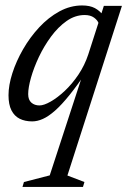

<svg xmlns="http://www.w3.org/2000/svg" viewBox="-20 -448 478 722"><path d="M167 211.5 296 -183.5H309Q271.5 -128 241.5 -90.8Q211.5 -53.5 186.8 -31.8Q162 -10 141.2 -0.8Q120.5 8.5 101 8.5Q74 8.5 54 -1.5Q34 -11.5 23 -33.2Q12 -55 12 -90Q12 -127.5 26.5 -172.8Q41 -218 66.8 -262.8Q92.5 -307.5 127.2 -345Q162 -382.5 203.2 -405Q244.5 -427.5 289 -427.5Q318 -427.5 336.8 -417.5Q355.5 -407.5 371 -387L351 -360Q347 -372 333.5 -381.8Q320 -391.5 298.5 -391.5Q262.5 -391.5 230.5 -369Q198.5 -346.5 172 -310.5Q145.5 -274.5 126.2 -233.8Q107 -193 96.5 -155.8Q86 -118.5 86 -94Q86 -72.5 98 -62Q110 -51.5 128.5 -51.5Q145 -51.5 170.5 -66Q196 -80.5 223.5 -106.2Q251 -132 274.8 -167.2Q298.5 -202.5 312 -243.5L357.5 -385L370.5 -426H438.5L233.5 212L297.5 236.5L292 255H64.5L70 236.5Z"/></svg>

Font: Newsreader 16pt
Style: Italic
Weight: 400
Italic angle: -17°
Designer: Hugues Gentile
Foundry: Production Type
Version: Version 1.003